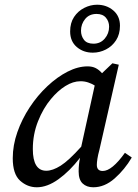

<svg xmlns="http://www.w3.org/2000/svg" viewBox="-20 -780 583 813"><path d="M119 -149Q119 -57 176 -57Q203 -57 237 -78.5Q271 -100 324 -159L381 -418Q368 -426 353 -431Q338 -436 321 -436Q289 -436 256.5 -415.5Q224 -395 196 -361Q163 -322 141 -266.5Q119 -211 119 -149ZM375 13Q347 13 330 -3Q313 -19 313 -54Q313 -85 319 -112Q275 -55 227.5 -21Q180 13 136 13Q96 13 65 -15Q34 -43 34 -110Q34 -165 53.5 -220.5Q73 -276 106 -326Q139 -376 180.5 -415Q222 -454 266 -476.5Q310 -499 351 -499Q371 -499 385.5 -491.5Q400 -484 412 -470L456 -512L483 -506L401 -146Q395 -124 392.5 -108Q390 -92 390 -82Q390 -56 415 -56Q454 -56 509 -133L538 -113Q508 -62 465.5 -24.5Q423 13 375 13ZM373 -557Q333 -557 305 -581Q277 -605 277 -647Q277 -683 293.5 -708Q310 -733 336.5 -746.5Q363 -760 391 -760Q431 -760 459.5 -736Q488 -712 488 -671Q488 -635 471.5 -609.5Q455 -584 428.5 -570.5Q402 -557 373 -557ZM376 -595Q405 -595 423.5 -616.5Q442 -638 442 -667Q442 -689 428.5 -705Q415 -721 389 -721Q358 -721 340.5 -699.5Q323 -678 323 -650Q323 -628 335.5 -611.5Q348 -595 376 -595Z"/></svg>

Font: Source Serif 4 SmText
Style: Italic
Weight: 400
Italic angle: -12°
Designer: Frank Grießhammer
Foundry: Adobe
Version: Version 4.005;hotconv 1.1.0;makeotfexe 2.6.0